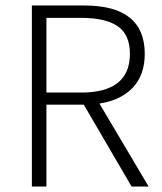

<svg xmlns="http://www.w3.org/2000/svg" viewBox="-20 -679 588 699"><path d="M521 0H459L285 -298H149V0H96V-659H287Q507 -659 507 -483Q507 -406 463.5 -360Q420 -314 342 -302ZM149 -342H275Q453 -342 453 -483Q453 -553 408.5 -583.5Q364 -614 275 -614H149Z"/></svg>

Font: Assistant Light
Style: Regular
Weight: 300
Designer: Hebrew By Ben Nathan, Latin by Paul Hunt
Version: Version 2.001;PS 002.001;hotconv 1.0.88;makeotf.lib2.5.64775